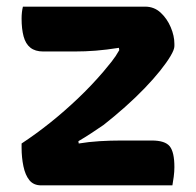

<svg xmlns="http://www.w3.org/2000/svg" viewBox="-20 -558 590 578"><path d="M49 -538H417Q444 -538 463.5 -520Q483 -502 494 -476Q505 -450 505 -426V-419Q505 -409 493.5 -389.5Q482 -370 462 -345Q442 -320 415 -292Q388 -264 356.5 -236Q325 -208 292 -182Q273 -169 254 -156.5Q235 -144 216 -133L217 -126Q247 -131 279.5 -133Q312 -135 345 -135H437Q477 -135 491 -117.5Q505 -100 505 -55Q505 -41 503 -26Q501 -11 499 0H104Q81 0 68.5 -15.5Q56 -31 50.5 -57.5Q45 -84 45 -113V-126Q89 -155 131.5 -189Q174 -223 214.5 -261.5Q255 -300 291 -342Q303 -356 316 -372.5Q329 -389 339 -407L338 -414Q300 -408 268.5 -405.5Q237 -403 204 -403H110Q86 -403 71.5 -414.5Q57 -426 51 -448.5Q45 -471 45 -502Q45 -512 46 -521Q47 -530 49 -538Z"/></svg>

Font: Recursive Casual
Style: Bold
Weight: 700
Version: Version 1.085